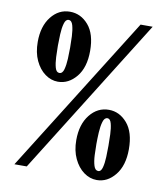

<svg xmlns="http://www.w3.org/2000/svg" viewBox="-80 -769 731 843"><g transform="rotate(10 285.0 -348.0)"><path d="M164.5 -390Q134 -390 107.2 -409.5Q80.5 -429 64 -464.2Q47.5 -499.5 47.5 -547.5Q47.5 -617 81 -659.5Q114.5 -702 164.5 -702Q213 -702 247 -662.5Q281 -623 281 -547.5Q281 -473.5 246.5 -431.8Q212 -390 164.5 -390ZM40 0 479 -700H533L95 0ZM164.5 -429Q178.5 -429 184 -449Q189.5 -469 190.8 -496.5Q192 -524 192 -546.5Q192 -569.5 190.8 -597.2Q189.5 -625 184 -645.2Q178.5 -665.5 164.5 -665.5Q151.5 -665.5 145.8 -645Q140 -624.5 138.8 -596.5Q137.5 -568.5 137.5 -545.5Q137.5 -522.5 138.8 -495.2Q140 -468 145.5 -448.5Q151 -429 164.5 -429ZM407.5 5.5Q376.5 5.5 349.5 -14.2Q322.5 -34 305.8 -69.5Q289 -105 289 -152Q289 -222 323 -264.8Q357 -307.5 407.5 -307.5Q455 -307.5 489.2 -267.8Q523.5 -228 523.5 -152Q523.5 -79 489.2 -36.8Q455 5.5 407.5 5.5ZM407.5 -34.5Q420 -34.5 425.2 -54.2Q430.5 -74 431.5 -101.5Q432.5 -129 432.5 -151Q432.5 -174.5 431.5 -202.2Q430.5 -230 425.2 -250Q420 -270 407.5 -270Q394 -270 388 -249.8Q382 -229.5 380.5 -201.5Q379 -173.5 379 -150Q379 -127.5 380.2 -100.5Q381.5 -73.5 387.5 -54Q393.5 -34.5 407.5 -34.5Z"/></g></svg>

Font: Imbue 10pt Black
Style: Regular
Weight: 900
Designer: Tyler Finck
Foundry: Etcetera Type Company
Version: Version 1.102; ttfautohint (v1.8.3)